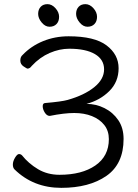

<svg xmlns="http://www.w3.org/2000/svg" viewBox="-20 -888 667 926"><path d="M448 -807Q448 -785 435.5 -772Q423 -759 402 -759Q381 -759 364 -779.5Q347 -800 347 -821Q347 -842 359 -855Q371 -868 392 -868Q413 -868 430.5 -848.5Q448 -829 448 -807ZM265 -807Q265 -785 252.5 -772Q240 -759 219 -759Q198 -759 181 -779.5Q164 -800 164 -821Q164 -842 176 -855Q188 -868 209 -868Q230 -868 247.5 -848.5Q265 -829 265 -807ZM220 -329Q206 -329 196 -345Q186 -361 186 -375.5Q186 -390 197 -391Q278 -398 306 -406Q387 -429 434.5 -467.5Q482 -506 482 -553.5Q482 -601 438 -627Q394 -653 314 -653Q267 -653 219.5 -632.5Q172 -612 133 -570Q124 -557 112 -557Q110 -557 94 -567.5Q78 -578 78 -596Q78 -614 89 -623Q130 -666 187.5 -689.5Q245 -713 311 -713Q436 -713 494 -669Q552 -625 552 -559Q552 -493 507 -448.5Q462 -404 397 -387Q443 -387 484 -366.5Q525 -346 550.5 -308.5Q576 -271 576 -218Q576 -97 493 -39.5Q410 18 275.5 18Q141 18 50 -71Q42 -79 42 -94.5Q42 -110 52.5 -127.5Q63 -145 71.5 -145Q80 -145 86 -139Q118 -99 163.5 -72Q209 -45 267 -45Q375 -45 440 -90Q505 -135 505 -217Q505 -257 483 -285Q461 -313 423.5 -328Q386 -343 338 -343Q290 -343 220 -329Z"/></svg>

Font: ToneOZ-Pinyin-WenKai-Regular
Style: Regular
Weight: 400
Designer: Fontworks Inc.
Foundry: ToneOZ
Version: Version 0.240331